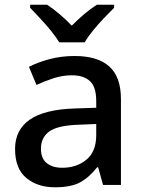

<svg xmlns="http://www.w3.org/2000/svg" viewBox="-20 -786 612 816"><path d="M297 -548Q395 -548 444.5 -503.5Q494 -459 494 -365V0H418L397 -75H393Q358 -31 319.5 -10.5Q281 10 213 10Q140 10 92 -29.5Q44 -69 44 -153Q44 -234 106.5 -277.5Q169 -321 298 -325L389 -328V-356Q389 -417 362 -441.5Q335 -466 286 -466Q246 -466 207.5 -453.5Q169 -441 135 -425L103 -502Q140 -521 190 -534.5Q240 -548 297 -548ZM316 -256Q224 -253 189 -227Q154 -201 154 -154Q154 -112 179 -92.5Q204 -73 244 -73Q306 -73 347.5 -107.5Q389 -142 389 -212V-259ZM232 -606Q218 -629 196 -656Q174 -683 150 -708.5Q126 -734 108 -753V-766H180Q233 -731 285 -677Q312 -704 338.5 -726.5Q365 -749 392 -766H465V-753Q446 -734 421.5 -708.5Q397 -683 375 -656Q353 -629 340 -606Z"/></svg>

Font: Noto Sans Thai Looped Medium
Style: Regular
Weight: 500
Designer: Sasikarn Vongin, Ben Mitchell
Foundry: The Fontpad Ltd
Version: Version 1.001; ttfautohint (v1.8.4.7-5d5b)